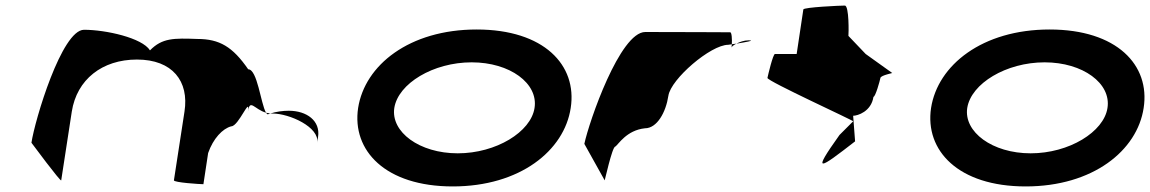

<svg xmlns="http://www.w3.org/2000/svg" viewBox="-20 -662 4133 690"><path d="M93 -149C93 -149 199 -6 200 -14L238 -261C256 -376 347 -448 472 -448C600 -448 660 -370 643 -261L605 -14C604 -6 700 0 711 0L728 -112C746 -164 780 -200 811 -208C838 -208 880 -320 871 -261C878 -309 894 -269 936 -257C917 -290 905 -413 872 -413C816 -494 769 -522 689 -522C605 -525 563 -526 519 -481C491 -526 360 -555 282 -555C202 -555 105 -230 93 -149ZM936 -257C938 -254 940 -252 942 -251L951 -254ZM951 -254H960C1020 -254 1129 -205 1120 -149L1123 -170C1132 -228 1082 -264 1018 -264C997 -264 973 -261 951 -254Z M1267 -274C1244 -121 1365 8 1607 8C1849 8 2008 -121 2031 -274C2055 -428 1935 -556 1693 -556C1451 -556 1291 -428 1267 -274ZM1397 -274C1411 -362 1537 -438 1675 -438C1813 -438 1915 -362 1901 -274C1888 -188 1763 -111 1625 -111C1487 -111 1384 -188 1397 -274Z M2080 -145 2153 -14C2152 -6 2180 -135 2191 -135C2202 -142 2231 -194 2298 -201C2341 -201 2373 -258 2382 -318C2391 -378 2534 -501 2597 -501C2597 -501 2602 -502 2610 -503C2611 -520 2610 -546 2604 -546C2604 -546 2417 -547 2299 -547C2208 -547 2097 -225 2080 -145ZM2610 -503C2610 -498 2609 -494 2609 -491C2609 -494 2616 -500 2626 -505C2620 -504 2615 -504 2610 -503ZM2626 -505C2657 -510 2697 -517 2670 -517C2654 -517 2638 -511 2626 -505Z M2738 -382C2736 -371 3054 -226 3046 -226L2997 -177C2895 -34 2924 -54 3053 -154L3046 -246C3062 -246 3111 -261 3119 -314C3126 -314 3142 -371 3144 -382C3146 -392 3193 -400 3186 -400L3091 -468L3029 -533C3030 -540 3032 -642 3016 -642C3000 -642 2868 -636 2867 -628L2843 -468H2765C2758 -468 2740 -392 2738 -382Z M3326 -274C3303 -121 3424 8 3666 8C3908 8 4067 -121 4090 -274C4114 -428 3994 -556 3752 -556C3510 -556 3350 -428 3326 -274ZM3456 -274C3470 -362 3596 -438 3734 -438C3872 -438 3974 -362 3960 -274C3947 -188 3822 -111 3684 -111C3546 -111 3443 -188 3456 -274Z"/></svg>

Font: Ampere
Style: SCSuExtIta
Weight: 400
Version: Version 1